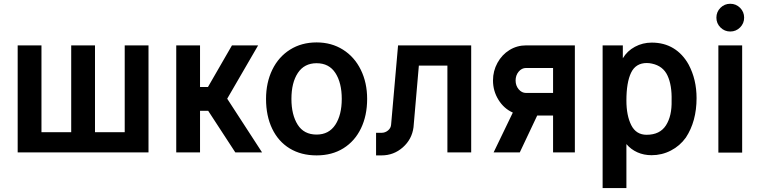

<svg xmlns="http://www.w3.org/2000/svg" viewBox="-20 -801 3993 1009"><path d="M635.4 -562.5H760.4V0H72.9V-562.5H197.9V-106.3H354.2V-562.5H479.2V-106.3H635.4Z M1031.2 -218.8V0H906.2V-562.5H1031.2V-343.8H1072.9L1199 -562.5H1336.5L1174 -282.3L1357.3 0H1216.7L1074 -218.8Z M1643.8 -578.1Q1564.6 -578.1 1504.2 -540.1Q1443.8 -502.1 1410.9 -434.4Q1378.1 -366.7 1378.1 -281.2Q1378.1 -191.7 1410.4 -124.5Q1442.7 -57.3 1502.6 -20.8Q1562.5 15.6 1643.8 15.6Q1725 15.6 1784.9 -21.9Q1844.8 -59.4 1877.1 -126.6Q1909.4 -193.8 1909.4 -281.2Q1909.4 -366.7 1876 -434.4Q1842.7 -502.1 1782.3 -540.1Q1721.9 -578.1 1643.8 -578.1ZM1643.8 -468.8Q1709.4 -468.8 1742.7 -417.2Q1776 -365.6 1776 -281.2Q1776 -196.9 1742.2 -145.3Q1708.3 -93.8 1643.8 -93.8Q1577.1 -93.8 1544.3 -145.8Q1511.5 -197.9 1511.5 -281.2Q1511.5 -366.7 1545.3 -417.7Q1579.2 -468.8 1643.8 -468.8Z M1956.3 -103.1H1985.4Q2004.2 -103.1 2019.3 -115.6Q2034.4 -128.1 2035.4 -146.9L2071.9 -562.5H2456.2V0H2331.2V-456.3H2181.2L2153.1 -132.3Q2144.8 -68.8 2096.9 -26.6Q2049 15.6 1985.4 15.6H1956.3Z M2570.8 -378.1Q2570.8 -428.1 2594.3 -470.8Q2617.7 -513.5 2657.3 -538Q2696.9 -562.5 2744.8 -562.5H3001V0H2886.5V-193.8H2803.1L2711.5 0H2574L2675 -209.4Q2628.1 -230.2 2599.5 -276.6Q2570.8 -322.9 2570.8 -378.1ZM2689.6 -378.1Q2689.6 -351 2705.7 -331.8Q2721.9 -312.5 2744.8 -312.5H2886.5V-443.8H2744.8Q2721.9 -443.8 2705.7 -424.5Q2689.6 -405.2 2689.6 -378.1Z M3640.6 -285.4Q3640.6 -163.5 3584.4 -78.1Q3553.1 -34.4 3505.7 -9.9Q3458.3 14.6 3404.2 14.6Q3363.5 14.6 3329.7 -0.5Q3295.8 -15.6 3271.9 -43.8V187.5H3146.9V-562.5H3253.1V-494.8Q3276 -533.3 3316.7 -555.2Q3357.3 -577.1 3405.2 -577.1Q3469.8 -577.1 3518.8 -547.4Q3567.7 -517.7 3599 -461.5Q3640.6 -383.3 3640.6 -285.4ZM3509.4 -272.9Q3511.5 -353.1 3488 -403.6Q3464.6 -454.2 3406.2 -466.7Q3392.7 -469.8 3379.2 -469.8Q3320.8 -469.8 3296.4 -418.8Q3271.9 -367.7 3271.9 -272.9Q3271.9 -193.8 3297.4 -143.2Q3322.9 -92.7 3378.1 -92.7Q3447.9 -92.7 3479.7 -142.2Q3511.5 -191.7 3509.4 -272.9Z M3755.2 -562.5V1H3880.2V-562.5ZM3744.8 -708.3Q3744.8 -738.5 3766.1 -759.9Q3787.5 -781.2 3817.7 -781.2Q3847.9 -781.2 3869.3 -759.9Q3890.6 -738.5 3890.6 -708.3Q3890.6 -678.1 3869.3 -656.8Q3847.9 -635.4 3817.7 -635.4Q3787.5 -635.4 3766.1 -656.8Q3744.8 -678.1 3744.8 -708.3Z"/></svg>

Font: Vladivostok Bold
Style: Regular
Weight: 700
Width: 4
Designer: Michael Sharanda
Foundry: Michael Sharanda
Version: Version 1.005